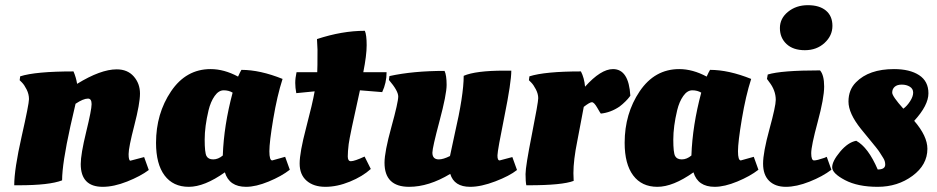

<svg xmlns="http://www.w3.org/2000/svg" viewBox="-20 -710 3621 742"><path d="M52 6H35Q35 -56 63.5 -182Q92 -308 92 -327Q92 -346 83 -364Q74 -382 65 -391L56 -400L58 -415Q117 -434 264 -434Q274 -411 278 -386Q369 -442 431 -442Q473 -442 497 -414.5Q521 -387 521 -348.5Q521 -310 499 -225Q477 -140 477 -114.5Q477 -89 484 -89L537 -103L555 -53Q523 -29 471.5 -8.5Q420 12 377 12Q292 12 292 -76Q292 -114 313 -200Q334 -286 334 -307.5Q334 -329 320 -329Q302 -329 272 -309Q268 -291 252 -222Q220 -77 220 -13Q171 6 52 6Z M1032 -90 1082 -104 1100 -54Q1068 -29 1018.5 -8.5Q969 12 931 12Q866 12 849 -44Q770 12 709.5 12Q649 12 616 -32Q583 -76 583 -158Q583 -271 641 -357Q699 -443 794 -443Q846 -443 900 -414Q908 -432 913 -440Q985 -440 1072 -405Q1051 -340 1036 -250.5Q1021 -161 1021 -125.5Q1021 -90 1032 -90ZM841 -109Q845 -225 879 -352Q864 -361 844.5 -361Q825 -361 809.5 -339Q794 -317 786 -284Q771 -221 771 -170.5Q771 -120 778 -107Q785 -94 804 -94Q823 -94 841 -109Z M1457 -354 1371 -361Q1331 -182 1327.5 -153Q1324 -124 1324 -105.5Q1324 -87 1336 -87Q1350 -87 1389 -105L1413 -57Q1381 -28 1332 -8Q1283 12 1237.5 12Q1192 12 1165 -11.5Q1138 -35 1138 -78Q1138 -121 1163 -216Q1188 -311 1196 -357Q1172 -355 1125 -350Q1121 -371 1121 -389.5Q1121 -408 1126 -431H1206Q1207 -444 1207 -518L1205 -559Q1302 -591 1390 -591Q1397 -575 1397 -535.5Q1397 -496 1384 -431H1474Q1474 -390 1457 -354Z M1483 -401 1485 -416Q1576 -436 1698 -436Q1706 -419 1706 -382Q1706 -345 1678.5 -242Q1651 -139 1651 -120Q1651 -94 1676 -94Q1693 -94 1719 -107Q1722 -123 1737 -191Q1772 -342 1772 -417Q1818 -437 1929 -437H1956Q1956 -392 1929.5 -261Q1903 -130 1902.5 -110Q1902 -90 1911 -90L1960 -103L1978 -53Q1949 -30 1894 -9Q1839 12 1797 12Q1735 12 1720 -38Q1637 12 1561 12Q1466 12 1466 -81Q1466 -123 1492.5 -219Q1519 -315 1519 -337Q1519 -359 1483 -401Z M2022 6H2014Q2011 -8 2011 -37.5Q2011 -67 2035.5 -190.5Q2060 -314 2060 -330.5Q2060 -347 2051 -364.5Q2042 -382 2033 -391L2024 -400L2026 -415Q2086 -434 2225 -434Q2238 -409 2241 -375Q2302 -443 2349 -443Q2410 -443 2416 -340Q2414 -338 2411 -333.5Q2408 -329 2397 -318Q2386 -307 2374 -298Q2340 -275 2302 -271Q2301 -271 2288.5 -293Q2276 -315 2267.5 -315Q2259 -315 2236 -297Q2233 -279 2224.5 -236Q2216 -193 2211 -165Q2196 -91 2196 -41L2197 -11Q2153 6 2022 6Z M2843 -90 2893 -104 2911 -54Q2879 -29 2829.5 -8.5Q2780 12 2742 12Q2677 12 2660 -44Q2581 12 2520.5 12Q2460 12 2427 -32Q2394 -76 2394 -158Q2394 -271 2452 -357Q2510 -443 2605 -443Q2657 -443 2711 -414Q2719 -432 2724 -440Q2796 -440 2883 -405Q2862 -340 2847 -250.5Q2832 -161 2832 -125.5Q2832 -90 2843 -90ZM2652 -109Q2656 -225 2690 -352Q2675 -361 2655.5 -361Q2636 -361 2620.5 -339Q2605 -317 2597 -284Q2582 -221 2582 -170.5Q2582 -120 2589 -107Q2596 -94 2615 -94Q2634 -94 2652 -109Z M3166 -100 3175 -104 3193 -54Q3159 -28 3108.5 -8Q3058 12 3017 12Q2976 12 2952.5 -11Q2929 -34 2929 -77.5Q2929 -121 2953.5 -210.5Q2978 -300 2978 -324Q2978 -361 2952 -394L2944 -405L2947 -422Q2999 -438 3149 -438Q3165 -420 3165 -375.5Q3165 -331 3140 -238.5Q3115 -146 3115 -118Q3115 -90 3126 -90Q3137 -90 3166 -100ZM3090.5 -516Q3045 -516 3019.5 -540Q2994 -564 2994 -601.5Q2994 -639 3025.5 -664.5Q3057 -690 3102 -690Q3147 -690 3172 -669Q3197 -648 3197 -610Q3197 -572 3166.5 -544Q3136 -516 3090.5 -516Z M3564 -135Q3564 -73 3506.5 -30.5Q3449 12 3372 12Q3295 12 3245.5 -14Q3196 -40 3196 -63.5Q3196 -87 3226.5 -123.5Q3257 -160 3289 -166Q3335 -141 3372 -55Q3401 -55 3401 -74Q3401 -88 3393 -100Q3385 -112 3381 -119Q3377 -126 3367 -138.5Q3357 -151 3352 -157Q3327 -187 3307 -212Q3259 -272 3259 -317.5Q3259 -363 3288 -392Q3338 -443 3435 -443Q3496 -443 3532 -419.5Q3568 -396 3568 -349.5Q3568 -303 3513 -243Q3564 -184 3564 -135ZM3471 -290Q3485 -300 3497 -318.5Q3509 -337 3509 -352Q3509 -367 3496 -375Q3483 -383 3465 -383Q3447 -383 3437.5 -374.5Q3428 -366 3428 -352Q3428 -338 3471 -290Z"/></svg>

Font: Oleo Script
Style: Bold
Weight: 700
Designer: Soytutype
Foundry: Soytutype
Version: Version 1.002